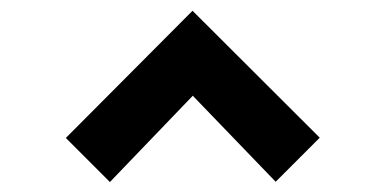

<svg xmlns="http://www.w3.org/2000/svg" viewBox="-20 -756 724 366"><path d="M189.5 -409 347.5 -573.5 505.5 -409.5 589.5 -493.5 347 -735.5 105.5 -493Z"/></svg>

Font: Vela Sans ExtBd
Style: Regular
Weight: 800
Designer: Principal design: Mikhail Sharanda - project Manrope.
Design modification: Ravid Balaliev
Foundry: Mikhail Sharanda
Version: Version 1.001